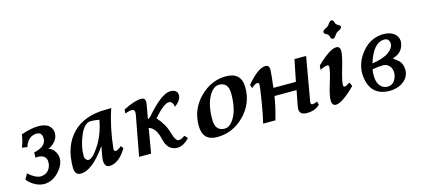

<svg xmlns="http://www.w3.org/2000/svg" viewBox="-58 -1188 3668 1673"><g transform="rotate(-15 1775.5 -351.0)"><path d="M177.2 14.6Q95.7 11.2 29.3 -63.5L57.1 -113.8Q118.7 -58.1 168.5 -57.1Q215.8 -60.5 239.5 -90.8Q263.2 -121.1 263.2 -162.1Q263.2 -222.7 191.4 -229L164.6 -226.6L165 -273.9Q264.6 -294.9 275.4 -356L276.4 -370.6Q276.4 -424.8 230 -427.2Q150.4 -427.2 119.6 -334L72.8 -341.3Q91.3 -389.6 96.2 -418L101.6 -453.6Q191.9 -485.4 257.3 -485.4Q322.8 -485.4 353 -458Q383.3 -430.7 383.3 -390.6Q383.3 -347.7 352.8 -314.5Q322.3 -281.2 290 -272Q318.4 -270 342.8 -237.5Q367.2 -205.1 367.2 -167.5Q367.2 -114.3 324.7 -62.5Q262.2 14.6 177.2 14.6Z M604.5 -87.9Q643.6 -87.9 704.1 -181.6Q764.6 -275.4 787.6 -401.9Q749.5 -409.7 710 -409.7Q654.3 -409.7 613.8 -316.2Q573.2 -222.7 573.2 -133.3Q573.2 -114.3 583.5 -101.1Q593.8 -87.9 604.5 -87.9ZM768.6 9.8Q748 9.8 736.6 -6.1Q725.1 -22 725.1 -49.8Q725.1 -77.1 745.1 -176.3Q614.7 9.8 510.3 9.8Q456.5 9.8 456.5 -61.5Q456.5 -254.4 563.7 -363.5Q670.9 -472.7 865.7 -472.7Q898.4 -472.7 914.1 -474.6Q859.4 -315.4 839.8 -124.5Q839.8 -102.5 853 -102.5Q875.5 -102.5 907.7 -132.3L925.8 -108.9Q855 9.8 768.6 9.8Z M1383.8 9.8Q1294.9 9.8 1271.2 -96.7Q1247.6 -203.1 1184.1 -222.2L1146.5 0H1038.1L1106 -364.7Q1107.4 -374.5 1107.4 -382.8Q1107.4 -410.6 1081.1 -410.6Q1062 -410.6 1020 -396.5L1022.5 -431.2Q1126.5 -484.4 1186.5 -484.4Q1222.2 -484.4 1222.2 -444.8Q1222.2 -436 1220.2 -426.3L1197.3 -297.9Q1206.1 -298.3 1222.7 -313.5Q1368.7 -482.4 1448.2 -482.4Q1512.7 -480.5 1512.7 -429.2Q1512.7 -386.7 1454.1 -340.3Q1444.3 -393.1 1410.6 -393.1Q1366.2 -393.1 1271.5 -285.2Q1337.4 -211.9 1359.1 -131.6Q1380.9 -51.3 1411.1 -51.3Q1434.1 -51.3 1466.3 -75.7L1491.7 -49.3Q1437.5 9.8 1383.8 9.8Z M1823.7 -44.4Q1875.5 -44.4 1916 -120.1Q1956.5 -195.8 1956.5 -325.2Q1956.5 -427.2 1871.6 -427.2Q1819.3 -427.2 1778.6 -351.8Q1737.8 -276.4 1737.8 -149.4Q1737.8 -44.4 1823.7 -44.4ZM1741.2 9.8Q1609.9 9.8 1609.9 -128.4Q1609.9 -275.9 1712.9 -379.2Q1815.9 -482.4 1949.2 -482.4Q2088.9 -482.4 2088.9 -343.3Q2088.9 -197.3 1985.4 -93.8Q1881.8 9.8 1741.2 9.8Z M2548.3 9.8Q2484.4 9.3 2484.4 -45.4Q2484.4 -54.7 2488.8 -77.6L2514.2 -207H2314.9Q2299.8 -108.4 2267.6 0H2157.2Q2175.8 -75.2 2195.1 -194.3Q2214.4 -313.5 2214.4 -335.9Q2214.4 -355 2200.2 -355Q2177.7 -355 2144.5 -323.7L2134.3 -355.5Q2237.3 -479.5 2305.2 -479.5Q2340.3 -479.5 2340.3 -439Q2340.3 -412.6 2324.2 -277.8H2526.9L2566.4 -472.7H2671.4L2602.1 -77.6L2601.6 -69.8Q2601.6 -51.8 2618.2 -51.8Q2632.8 -51.8 2659.7 -64.5L2668.9 -35.6Q2628.9 9.8 2548.3 9.8Z M2812 5.4Q2777.3 2.9 2777.3 -43Q2777.3 -87.4 2808.1 -185.8Q2838.9 -284.2 2841.8 -327.6Q2841.8 -344.7 2830.1 -345.7Q2805.2 -345.7 2761.7 -323.2L2765.1 -361.3Q2885.3 -478 2943.8 -478Q2978.5 -478 2978.5 -434.1Q2976.6 -388.2 2947.5 -290.3Q2918.5 -192.4 2915 -148.4Q2915 -128.4 2927.7 -127.4Q2940.9 -127.4 2975.6 -151.4L2992.2 -116.2Q2870.6 5.4 2812 5.4ZM2936.5 -556.2Q2920.9 -557.6 2915.5 -579.8Q2910.2 -602.1 2890.4 -611.1Q2870.6 -620.1 2870.6 -633.8Q2875 -651.9 2898.7 -661.4Q2922.4 -670.9 2935.5 -692.6Q2948.7 -714.4 2964.4 -715.8Q2980 -714.4 2985.6 -692.6Q2991.2 -670.9 3010.7 -661.6Q3030.3 -652.3 3030.3 -639.2Q3025.9 -620.6 3002.4 -611.3Q2979 -602.1 2965.6 -579.8Q2952.1 -557.6 2936.5 -556.2Z M3291.5 9.8Q3113.3 4.9 3103.5 -195.3Q3103.5 -302.2 3179.2 -390.9Q3254.9 -479.5 3366.7 -482.4Q3426.8 -482.4 3462.2 -456.8Q3497.6 -431.2 3502 -385.3Q3494.6 -282.2 3395 -257.3Q3397 -257.3 3436.3 -224.4Q3475.6 -191.4 3475.6 -131.8Q3475.6 -71.3 3424.8 -30.8Q3374 9.8 3291.5 9.8ZM3212.9 -260.3Q3314 -275.4 3363 -310.8Q3412.1 -346.2 3412.1 -387.7Q3407.7 -434.6 3365.2 -434.6Q3266.1 -434.6 3212.9 -260.3ZM3288.1 -30.3Q3330.1 -30.3 3351.8 -62Q3373.5 -93.8 3375 -132.3Q3375 -172.9 3352.3 -196.8Q3329.6 -220.7 3295.4 -220.7Q3253.9 -220.7 3200.7 -210Q3195.8 -187.5 3195.8 -157.2Q3195.8 -93.8 3222.4 -62Q3249 -30.3 3288.1 -30.3Z"/></g></svg>

Font: Kelvinch
Style: Bold Italic
Weight: 700
Italic angle: -10°
Designer: Paul James Miller
Foundry: High-Logic / Made with FontCreator
Version: Version 3.30 September 23, 2016